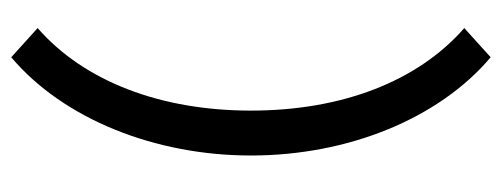

<svg xmlns="http://www.w3.org/2000/svg" viewBox="-296 -482 894 342"><g transform="rotate(90 151.0 -311.0)"><path d="M30 69 82 116C192 23 257 -140 257 -311C257 -483 192 -645 82 -738L30 -691C125 -608 177 -473 177 -311C177 -150 125 -14 30 69Z"/></g></svg>

Font: MV Cash
Style: Regular
Weight: 400
Designer: Rodrigo Fuenzalida
Foundry: fragTYPE
Version: Version 1.100;Glyphs 3.1.2 (3151)